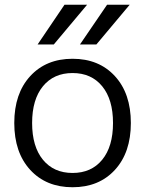

<svg xmlns="http://www.w3.org/2000/svg" viewBox="-20 -777 610 807"><path d="M385 -590H316L430 -757H525ZM206 -590H138L251 -757H346ZM409.5 -414.5Q364 -470 285 -470Q206 -470 160.5 -414.5Q115 -359 115 -260Q115 -161 160.5 -105.5Q206 -50 285 -50Q364 -50 409.5 -105.5Q455 -161 455 -260Q455 -359 409.5 -414.5ZM463 -63Q396 10 285 10Q174 10 107 -63Q40 -136 40 -260Q40 -384 107 -457Q174 -530 285 -530Q396 -530 463 -457Q530 -384 530 -260Q530 -136 463 -63Z"/></svg>

Font: Mplus 1p
Style: Regular
Weight: 400
Version: Version 1.061